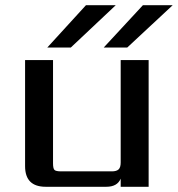

<svg xmlns="http://www.w3.org/2000/svg" viewBox="-20 -715 681 735"><path d="M467 -533H377L527 -695H641ZM423 -695 251 -533H161L309 -695ZM442 -485H549V0H442V-31Q429 0 387 0H155Q76 0 76 -79V-485H183V-90Q183 -70 188.5 -64.5Q194 -59 214 -59H408Q426 -59 434 -66.5Q442 -74 442 -93Z"/></svg>

Font: Sarpanch Medium
Style: Regular
Weight: 500
Designer: Manushi Parikh (Devanagari and Latin), Jyotish Sonowal (Devanagari)
Foundry: Indian Type Foundry
Version: Version 2.004;PS 1.0;hotconv 1.0.78;makeotf.lib2.5.61930; tt